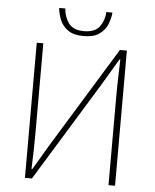

<svg xmlns="http://www.w3.org/2000/svg" viewBox="-57 -886 754 934"><g transform="rotate(5 320.0 -419.0)"><path d="M100 0V-660H132V-232Q132 -186 131 -140Q130 -94 128 -46H132L208 -174L506 -660H540V0H508V-434Q508 -481 509.5 -524.5Q511 -568 512 -614H508L432 -486L134 0ZM324 -712Q275 -712 247.5 -731.5Q220 -751 208 -780.5Q196 -810 194 -838H224Q226 -799 248 -767.5Q270 -736 324 -736Q378 -736 400.5 -767.5Q423 -799 424 -838H454Q452 -810 440 -780.5Q428 -751 400.5 -731.5Q373 -712 324 -712Z"/></g></svg>

Font: Source Sans 3 VF
Style: Regular
Weight: 200
Designer: Paul D. Hunt
Foundry: Adobe
Version: Version 3.046;hotconv 1.0.118;makeotfexe 2.5.65603